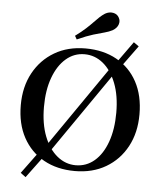

<svg xmlns="http://www.w3.org/2000/svg" viewBox="-56 -815 786 926"><g transform="rotate(5 336.5 -352.5)"><path d="M202.4 -63.7 177.4 -83.1 475.8 -515.3 500 -494.4ZM102.4 61.3 77.4 42.7 169.4 -82.3 194.4 -62.9ZM504.8 -496 482.3 -515.3 566.1 -632.3 591.1 -614.5ZM336.3 11.3Q250 11.3 185.5 -24.6Q121 -60.5 85.1 -126.6Q49.2 -192.7 49.2 -283.1Q49.2 -371.8 85.9 -439.1Q122.6 -506.5 187.1 -544.4Q251.6 -582.3 337.1 -582.3Q423.4 -582.3 487.9 -546.4Q552.4 -510.5 587.9 -444.8Q623.4 -379 623.4 -287.9Q623.4 -199.2 587.1 -131.9Q550.8 -64.5 486.3 -26.6Q421.8 11.3 336.3 11.3ZM337.9 -16.9Q389.5 -16.9 428.6 -50.4Q467.7 -83.9 489.5 -144.8Q511.3 -205.6 511.3 -286.3Q511.3 -368.5 487.9 -428.6Q464.5 -488.7 424.6 -521.4Q384.7 -554 334.7 -554Q283.9 -554 244.8 -520.2Q205.6 -486.3 183.5 -425.8Q161.3 -365.3 161.3 -284.7Q161.3 -202.4 184.7 -142.3Q208.1 -82.3 248.4 -49.6Q288.7 -16.9 337.9 -16.9ZM290.3 -621.8 280.6 -638.7Q311.3 -661.3 331 -679.4Q350.8 -697.6 364.5 -712.1Q378.2 -726.6 389.9 -737.5Q401.6 -748.4 415.3 -757.3Q434.7 -768.5 454.4 -764.9Q474.2 -761.3 483.1 -744.4Q491.9 -729 485.9 -711.3Q479.8 -693.5 459.7 -681.5Q442.7 -672.6 421 -666.9Q399.2 -661.3 368.1 -652Q337.1 -642.7 290.3 -621.8Z"/></g></svg>

Font: Playfair SemiBold
Style: Regular
Weight: 600
Designer: Claus Eggers Sørensen
Foundry: Claus Eggers Sørensen
Version: Version 2.001;gftools[0.9.30]